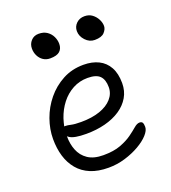

<svg xmlns="http://www.w3.org/2000/svg" viewBox="-132 -811 820 920"><g transform="rotate(-20 277.5 -351.0)"><path d="M265 10Q212 10 173.5 -6Q135 -22 110 -52Q85 -82 73 -122Q61 -162 61 -210Q61 -260 79 -310.5Q97 -361 131 -402.5Q165 -444 212.5 -469.5Q260 -495 319 -495Q363 -495 395.5 -479Q428 -463 446 -430.5Q464 -398 464 -349Q464 -309 445.5 -277.5Q427 -246 394 -224Q361 -202 316.5 -190.5Q272 -179 220 -179Q158 -179 136 -194Q131 -197 128 -200Q128 -160 141 -128Q154 -95 183.5 -75Q213 -55 262 -55Q315 -55 350.5 -68.5Q386 -82 409.5 -99Q433 -116 448.5 -129.5Q464 -143 477 -143Q488 -143 492 -136Q496 -129 496 -114Q496 -96 476.5 -74.5Q457 -53 424 -34Q391 -15 350 -2.5Q309 10 265 10ZM132 -249Q135 -249 138 -249Q149 -249 166 -245Q183 -241 216 -241Q271 -241 311.5 -255Q352 -269 374.5 -294.5Q397 -320 397 -353Q397 -391 378.5 -410Q360 -429 316 -429Q275 -429 240.5 -410.5Q206 -392 181 -360Q156 -328 142 -287Q136 -268 132 -249ZM412 -588Q385 -588 365 -609.5Q345 -631 345 -657Q345 -680 361.5 -696Q378 -712 403 -712Q426 -712 442 -700Q458 -688 467 -670.5Q476 -653 476 -636Q476 -620 461.5 -604Q447 -588 412 -588ZM181 -578Q161 -578 146 -588Q131 -598 122.5 -615Q114 -632 114 -652Q114 -675 129 -691.5Q144 -708 168 -708Q194 -708 211 -696Q228 -684 236.5 -666Q245 -648 245 -629Q245 -605 230 -591.5Q215 -578 181 -578Z"/></g></svg>

Font: Shantell Sans Light Light
Style: Regular
Weight: 300
Version: Version 1.008;[ac192a2d6]